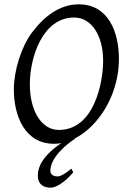

<svg xmlns="http://www.w3.org/2000/svg" viewBox="-20 -650 584 888"><path d="M252 -49C172 -49 118 -137 118 -260C118 -387 178 -569 323 -569C403 -569 457 -486 457 -369C457 -269 416 -49 252 -49ZM344 -630C257 -630 184 -575 126 -497C79 -433 44 -324 44 -237C44 -115 94 15 230 15C376 15 530 -165 530 -378C530 -502 481 -630 344 -630ZM319 147 310 130C290 147 263 166 246 166C233 166 213 161 213 140C213 80 284 19 328 -9L303 -12C172 61 155 127 155 162C155 207 187 218 213 218C255 218 307 162 319 147Z"/></svg>

Font: Temporarium
Style: Italic
Weight: 400
Italic angle: -7°
Version: Version 1.1